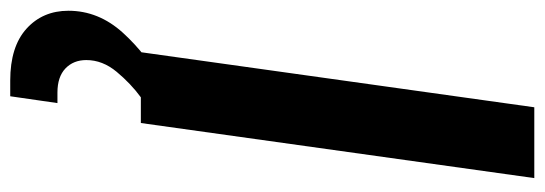

<svg xmlns="http://www.w3.org/2000/svg" viewBox="-400 -434 1039 366"><g transform="rotate(90 119.0 -250.5)"><path d="M170 0H35L140 -750H275ZM89 249Q24.5 249 -9.8 218Q-44 187 -44 138Q-44 80.5 -2 34.2Q40 -12 100 -45H127L121 0Q95 19 72.5 46Q50 73 50 104Q50 128.5 66 143.8Q82 159 112 159H132L119 249Z"/></g></svg>

Font: Mohave Light
Style: Bold Italic
Weight: 700
Italic angle: -8°
Version: Version 2.003